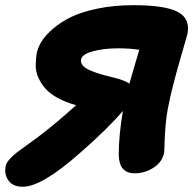

<svg xmlns="http://www.w3.org/2000/svg" viewBox="-61 -667 743 739"><path d="M26.9 51.8Q-11.7 51.8 -28.6 27.6Q-45.4 3.4 -39.1 -27.8Q-36.6 -40.5 -22.9 -55.4Q-9.3 -70.3 6.3 -82Q22 -93.8 53.2 -116.2Q84.5 -138.7 105 -154.8Q163.6 -200.2 231.9 -262.2Q190.9 -273.4 160.2 -290.5Q129.4 -307.6 112.5 -327.4Q95.7 -347.2 85.9 -369.9Q76.2 -392.6 76.4 -415.3Q76.7 -438 80.1 -460.9Q84.5 -483.9 99.1 -507.6Q113.8 -531.2 143.6 -556.9Q173.3 -582.5 213.9 -602.1Q254.4 -621.6 316.4 -634.3Q378.4 -647 452.1 -647Q574.7 -647 623.5 -621.1Q672.4 -595.2 660.2 -535.2Q659.7 -533.7 630.1 -430.4Q600.6 -327.1 587.9 -263.2Q579.6 -223.1 576.2 -182.4Q572.8 -141.6 572.3 -114Q571.8 -86.4 570.8 -80.1Q564 -43.9 530.5 -22Q497.1 0 457 0Q397.5 0 396 -70.8Q396 -146 412.1 -240.2Q355.5 -173.3 249 -80.1Q100.6 51.8 26.9 51.8ZM377 -368.2Q417.5 -358.4 437 -345.2Q444.8 -374 459 -421.1Q473.1 -468.3 475.1 -475.1Q440.9 -481 394 -481Q338.9 -481 297.1 -469.7Q255.4 -458.5 251 -439Q248.5 -426.8 256.6 -416.3Q264.6 -405.8 283.7 -397.2Q302.7 -388.7 324 -382.3Q345.2 -376 377 -368.2Z"/></svg>

Font: Shantell Sans Irregular
Style: Italic
Weight: 800
Italic angle: -11.31°
Designer: Stephen Nixon, Anya Danilova, Shantell Martin
Foundry: Arrow Type
Version: Version 1.006;[9816181b4]